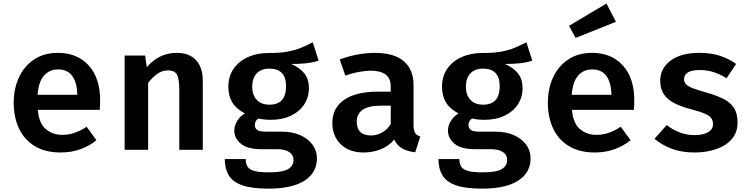

<svg xmlns="http://www.w3.org/2000/svg" viewBox="-20 -863 4348 1106"><path d="M197.9 -230.3Q204.1 -153.8 243.1 -120Q282.1 -86.2 337.9 -86.2Q376.9 -86.2 411.3 -98.5Q445.6 -110.8 479 -132.8L535.4 -55.4Q497.4 -23.6 444.9 -4.1Q392.3 15.4 329.2 15.4Q241 15.4 180.8 -21Q120.5 -57.4 89.7 -122.1Q59 -186.7 59 -270.8Q59 -351.8 89 -416.9Q119 -482.1 176.2 -520.3Q233.3 -558.5 313.8 -558.5Q425.6 -558.5 491.3 -485.6Q556.9 -412.8 556.9 -284.1Q556.9 -254.4 554.4 -230.3ZM314.4 -463.1Q265.1 -463.1 233.6 -427.7Q202.1 -392.3 196.4 -316.9H425.1Q424.1 -385.6 396.9 -424.4Q369.7 -463.1 314.4 -463.1Z M697.9 0V-543.1H815.9L825.6 -475.9Q895.9 -558.5 997.9 -558.5Q1070.8 -558.5 1109.5 -516.2Q1148.2 -473.8 1148.2 -397.4V0H1012.8V-344.6Q1012.8 -406.2 1000.3 -431.8Q987.7 -457.4 946.7 -457.4Q913.3 -457.4 884.6 -436.4Q855.9 -415.4 833.3 -385.1V0Z M1781.5 -619.5 1815.4 -513.8Q1784.6 -503.1 1745.9 -498.7Q1707.2 -494.4 1657.9 -494.4Q1707.7 -472.8 1733.6 -439.5Q1759.5 -406.2 1759.5 -355.9Q1759.5 -303.1 1732.6 -261.8Q1705.6 -220.5 1656.2 -196.7Q1606.7 -172.8 1538.5 -172.8Q1499.5 -172.8 1469.2 -180.5Q1447.7 -167.7 1447.7 -142.1Q1447.7 -127.2 1459.7 -115.9Q1471.8 -104.6 1511.8 -104.6H1604.1Q1664.1 -104.6 1709.5 -84.4Q1754.9 -64.1 1780.3 -29.5Q1805.6 5.1 1805.6 49.2Q1805.6 131.3 1734.4 177.4Q1663.1 223.6 1526.2 223.6Q1428.2 223.6 1373.6 203.6Q1319 183.6 1296.9 145.4Q1274.9 107.2 1274.9 53.3H1395.4Q1395.4 79.5 1405.9 96.7Q1416.4 113.8 1445.1 121.8Q1473.8 129.7 1528.7 129.7Q1610.3 129.7 1640.5 110.5Q1670.8 91.3 1670.8 58.5Q1670.8 29.2 1646.2 12.8Q1621.5 -3.6 1576.4 -3.6H1486.7Q1404.6 -3.6 1367.2 -35.4Q1329.7 -67.2 1329.7 -109.7Q1329.7 -138.5 1345.4 -164.9Q1361 -191.3 1390.3 -209.7Q1340 -236.4 1317.7 -273.6Q1295.4 -310.8 1295.4 -363.6Q1295.4 -422.6 1325.1 -466.2Q1354.9 -509.7 1407.7 -533.8Q1460.5 -557.9 1529.2 -557.9Q1592.3 -557.4 1636.7 -565.6Q1681 -573.8 1715.1 -588.2Q1749.2 -602.6 1781.5 -619.5ZM1531.8 -467.7Q1483.6 -467.7 1458.2 -439.5Q1432.8 -411.3 1432.8 -364.6Q1432.8 -316.4 1458.7 -288.2Q1484.6 -260 1532.3 -260Q1627.7 -260 1627.7 -366.2Q1627.7 -467.7 1531.8 -467.7Z M2362.1 -143.1Q2362.1 -111.8 2371.3 -97.4Q2380.5 -83.1 2401 -76.4L2371.8 14.4Q2328.7 9.7 2297.9 -7.4Q2267.2 -24.6 2250.8 -59Q2220 -21.5 2173.1 -3.1Q2126.2 15.4 2074.9 15.4Q1991.8 15.4 1943.1 -31.8Q1894.4 -79 1894.4 -154.4Q1894.4 -241 1962.3 -287.9Q2030.3 -334.9 2154.9 -334.9H2230.8V-364.1Q2230.8 -412.3 2200.8 -434.1Q2170.8 -455.9 2115.4 -455.9Q2089.2 -455.9 2049.7 -449Q2010.3 -442.1 1969.2 -427.7L1936.9 -520.5Q1988.7 -540 2041.3 -549.2Q2093.8 -558.5 2136.9 -558.5Q2251.3 -558.5 2306.7 -510Q2362.1 -461.5 2362.1 -372.8ZM2119 -82.6Q2149.7 -82.6 2181 -99.7Q2212.3 -116.9 2230.8 -148.7V-254.4H2177.4Q2102.1 -254.4 2068.5 -230.3Q2034.9 -206.2 2034.9 -162.1Q2034.9 -82.6 2119 -82.6Z M3012.3 -619.5 3046.2 -513.8Q3015.4 -503.1 2976.7 -498.7Q2937.9 -494.4 2888.7 -494.4Q2938.5 -472.8 2964.4 -439.5Q2990.3 -406.2 2990.3 -355.9Q2990.3 -303.1 2963.3 -261.8Q2936.4 -220.5 2886.9 -196.7Q2837.4 -172.8 2769.2 -172.8Q2730.3 -172.8 2700 -180.5Q2678.5 -167.7 2678.5 -142.1Q2678.5 -127.2 2690.5 -115.9Q2702.6 -104.6 2742.6 -104.6H2834.9Q2894.9 -104.6 2940.3 -84.4Q2985.6 -64.1 3011 -29.5Q3036.4 5.1 3036.4 49.2Q3036.4 131.3 2965.1 177.4Q2893.8 223.6 2756.9 223.6Q2659 223.6 2604.4 203.6Q2549.7 183.6 2527.7 145.4Q2505.6 107.2 2505.6 53.3H2626.2Q2626.2 79.5 2636.7 96.7Q2647.2 113.8 2675.9 121.8Q2704.6 129.7 2759.5 129.7Q2841 129.7 2871.3 110.5Q2901.5 91.3 2901.5 58.5Q2901.5 29.2 2876.9 12.8Q2852.3 -3.6 2807.2 -3.6H2717.4Q2635.4 -3.6 2597.9 -35.4Q2560.5 -67.2 2560.5 -109.7Q2560.5 -138.5 2576.2 -164.9Q2591.8 -191.3 2621 -209.7Q2570.8 -236.4 2548.5 -273.6Q2526.2 -310.8 2526.2 -363.6Q2526.2 -422.6 2555.9 -466.2Q2585.6 -509.7 2638.5 -533.8Q2691.3 -557.9 2760 -557.9Q2823.1 -557.4 2867.4 -565.6Q2911.8 -573.8 2945.9 -588.2Q2980 -602.6 3012.3 -619.5ZM2762.6 -467.7Q2714.4 -467.7 2689 -439.5Q2663.6 -411.3 2663.6 -364.6Q2663.6 -316.4 2689.5 -288.2Q2715.4 -260 2763.1 -260Q2858.5 -260 2858.5 -366.2Q2858.5 -467.7 2762.6 -467.7Z M3274.9 -230.3Q3281 -153.8 3320 -120Q3359 -86.2 3414.9 -86.2Q3453.8 -86.2 3488.2 -98.5Q3522.6 -110.8 3555.9 -132.8L3612.3 -55.4Q3574.4 -23.6 3521.8 -4.1Q3469.2 15.4 3406.2 15.4Q3317.9 15.4 3257.7 -21Q3197.4 -57.4 3166.7 -122.1Q3135.9 -186.7 3135.9 -270.8Q3135.9 -351.8 3165.9 -416.9Q3195.9 -482.1 3253.1 -520.3Q3310.3 -558.5 3390.8 -558.5Q3502.6 -558.5 3568.2 -485.6Q3633.8 -412.8 3633.8 -284.1Q3633.8 -254.4 3631.3 -230.3ZM3391.3 -463.1Q3342.1 -463.1 3310.5 -427.7Q3279 -392.3 3273.3 -316.9H3502.1Q3501 -385.6 3473.8 -424.4Q3446.7 -463.1 3391.3 -463.1ZM3473.3 -842.6 3528.2 -737.4 3295.9 -644.6 3257.9 -714.4Z M3981.5 -84.6Q4029.2 -84.6 4058.2 -101Q4087.2 -117.4 4087.2 -148.2Q4087.2 -167.7 4077.7 -181.8Q4068.2 -195.9 4040.5 -207.9Q4012.8 -220 3957.4 -234.9Q3905.1 -248.2 3865.9 -267.9Q3826.7 -287.7 3804.9 -319Q3783.1 -350.3 3783.1 -397.9Q3783.1 -468.7 3842.6 -513.6Q3902.1 -558.5 4008.7 -558.5Q4078.5 -558.5 4130.8 -540.3Q4183.1 -522.1 4220.5 -494.9L4165.1 -412.3Q4132.3 -433.3 4094.1 -446.4Q4055.9 -459.5 4011.8 -459.5Q3964.1 -459.5 3942.3 -445.6Q3920.5 -431.8 3920.5 -407.2Q3920.5 -389.7 3931.5 -377.7Q3942.6 -365.6 3971.5 -354.6Q4000.5 -343.6 4054.4 -328.2Q4107.2 -313.3 4146.4 -293.8Q4185.6 -274.4 4207.2 -242.3Q4228.7 -210.3 4228.7 -157.9Q4228.7 -99 4194.4 -60.5Q4160 -22.1 4103.6 -3.3Q4047.2 15.4 3982.1 15.4Q3905.1 15.4 3847.7 -6.7Q3790.3 -28.7 3750.3 -63.6L3820.5 -142.6Q3852.3 -117.4 3893.1 -101Q3933.8 -84.6 3981.5 -84.6Z"/></svg>

Font: Fira Code SemiBold
Style: Regular
Weight: 600
Designer: Carrois Corporate, Edenspiekermann AG, Nikita Prokopov
Foundry: Carrois Corporate, Edenspiekermann AG, Nikita Prokopov
Version: Version 6.002